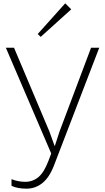

<svg xmlns="http://www.w3.org/2000/svg" viewBox="-20 -916 630 1151"><path d="M407 -860 224 -695 206 -712 371 -896ZM575 -630 304 75Q276 148 234 181.5Q192 215 139 215Q84 215 49 198V158Q69 166 90 170Q111 174 131 174Q176 174 210 146Q244 118 271 47Q274 37 278 28Q281 20 283.5 13.5Q286 7 287 4L15 -630H64L276 -128L307 -42H309L337 -128L526 -630Z"/></svg>

Font: TypoPRO Sinkin Sans
Style: 200 X Light
Weight: 200
Designer: Keith Bates
Foundry: K-Type
Version: Sinkin Sans (version 1.0)  by Keith Bates   •   © 2014   www